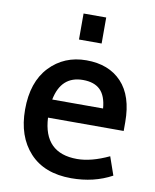

<svg xmlns="http://www.w3.org/2000/svg" viewBox="-89 -866 770 952"><g transform="rotate(10 295.5 -390.5)"><path d="M368 -798V-667H254V-798ZM170 -259Q179 -82 347 -82Q418 -82 507 -124L539 -32Q449 17 335 17Q199 17 125 -63.5Q51 -144 51 -279Q51 -418 124 -495Q197 -572 309 -572Q422 -572 486.5 -503.5Q551 -435 551 -304V-259ZM309 -473Q199 -473 175 -351H431Q426 -414 396 -443.5Q366 -473 309 -473Z"/></g></svg>

Font: Biryani DemiBold
Style: Regular
Weight: 600
Designer: Dan Reynolds and Mathieu Réguer
Foundry: Dan Reynolds and Mathieu Réguer
Version: Version 1.003;PS 001.003;hotconv 1.0.70;makeotf.lib2.5.58329